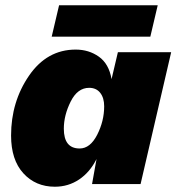

<svg xmlns="http://www.w3.org/2000/svg" viewBox="-20 -698 669 728"><path d="M578 -678 550 -559H176L204 -678ZM188 10Q115 10 68.5 -41Q22 -92 22 -184Q22 -312 90 -411Q158 -510 267 -510Q317 -510 355 -483Q393 -456 403 -398L427 -500H629L513 0H329L346 -95Q321 -45 280 -17.5Q239 10 188 10ZM282 -135Q322 -135 348.5 -187Q375 -239 375 -295Q375 -327 360 -346Q345 -365 318 -365Q274 -365 248 -313Q222 -261 222 -210Q222 -135 282 -135Z"/></svg>

Font: Elaine Sans ExtraBold
Style: Italic
Weight: 800
Italic angle: -13°
Designer: Wei Huang
Foundry: Wei Huang
Version: Version 2.001;December 24, 2019;FontCreator 12.0.0.2547 64-b